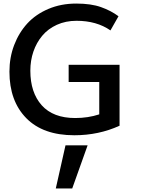

<svg xmlns="http://www.w3.org/2000/svg" viewBox="-20 -744 789 1072"><path d="M291.5 308.1 345.7 67.4H469.2L383.3 308.1ZM395 11.2Q220.2 11.2 126.5 -84.5Q32.7 -180.2 32.7 -343.8Q32.7 -423.3 59.1 -492.4Q85.4 -561.5 132.8 -613.3Q180.2 -664.6 250.5 -694.3Q320.8 -724.1 405.8 -724.1Q488.8 -724.1 544.4 -704.1Q572.3 -694.3 596.4 -681.6Q620.6 -668.9 641.6 -653.3L596.7 -574.2Q519.5 -627.9 407.2 -627.9Q346.7 -627.9 297.4 -605.5Q248 -583 215.8 -544.4Q183.6 -505.9 166.5 -456.1Q149.4 -406.2 149.4 -349.1Q149.4 -227.5 212.9 -156.2Q276.9 -85 399.9 -85Q471.7 -85 534.2 -105.5V-286.1H363.3V-382.3H647.5V-42Q530.8 11.2 395 11.2Z"/></svg>

Font: Ride Light
Style: Bold
Weight: 600
Version: Version 3.000